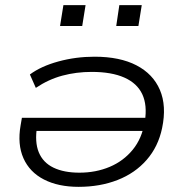

<svg xmlns="http://www.w3.org/2000/svg" viewBox="-20 -717 722 745"><path d="M285 8Q206 8 150.5 -20.5Q95 -49 71 -103Q47 -157 60 -231L65 -260H565L558 -209H97L124 -227Q114 -166 130.5 -126Q147 -86 187.5 -66.5Q228 -47 288 -47Q352 -47 405.5 -69.5Q459 -92 495 -136Q531 -180 541 -243L542 -246Q552 -309 532 -351.5Q512 -394 462.5 -416Q413 -438 336 -438Q276 -438 222 -423.5Q168 -409 119 -376L96 -428Q139 -460 206.5 -478.5Q274 -497 347 -497Q445 -497 509.5 -463.5Q574 -430 600.5 -368Q627 -306 609 -220Q594 -148 549 -96.5Q504 -45 436 -18.5Q368 8 285 8ZM431 -616 443 -697H530L517 -616ZM213 -616 226 -697H312L299 -616Z"/></svg>

Font: Nunito Sans 10pt Expanded Light
Style: Italic
Weight: 300
Width: 7
Italic angle: -9°
Designer: Vernon Adams
Foundry: Vernon Adams
Version: Version 3.101;gftools[0.9.27]